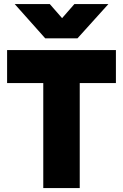

<svg xmlns="http://www.w3.org/2000/svg" viewBox="-20 -954 624 974"><path d="M199.5 0V-532.5H16V-700H568V-532.5H384.5V0ZM209.5 -759.5 54.5 -933.5H232.5L295 -862L357.5 -933.5H530L373 -759.5Z"/></svg>

Font: Geologica Cursive ExtraBold
Style: Regular
Weight: 800
Designer: Sindre Bremnes, Frode Helland
Foundry: Monokrom Skriftforlag AS
Version: Version 1.010;gftools[0.9.28]